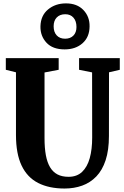

<svg xmlns="http://www.w3.org/2000/svg" viewBox="-20 -1078 715 1106"><path d="M352 8Q262.5 8 199.8 -24Q137 -56 104.5 -124.2Q72 -192.5 72 -300.5V-661.5L13.5 -676V-743H318V-676L236.5 -660.5V-281.5Q236.5 -225.5 244.2 -183.8Q252 -142 268.5 -114.5Q285 -87 311.2 -73.2Q337.5 -59.5 375 -59.5Q423 -59.5 453 -88Q483 -116.5 497 -167.2Q511 -218 511 -285.5L510.5 -661L435.5 -676V-743H670V-676L608 -661.5L607.5 -294.5Q607.5 -213 588.5 -155.2Q569.5 -97.5 534.8 -61.5Q500 -25.5 453.5 -8.8Q407 8 352 8ZM352.5 -793.5Q283.5 -793.5 247.8 -832Q212 -870.5 213 -926Q214.5 -988.5 256.8 -1023.5Q299 -1058.5 360 -1058.5Q424 -1058.5 460.5 -1020.2Q497 -982 496 -925.5Q495.5 -864.5 455.5 -829Q415.5 -793.5 352.5 -793.5ZM355 -855Q385 -855 402.8 -873Q420.5 -891 420.5 -922.5Q420.5 -956.5 403.2 -976.2Q386 -996 356 -996Q325 -996 307 -977.5Q289 -959 289 -926.5Q289 -893 306.8 -874Q324.5 -855 355 -855Z"/></svg>

Font: Merriweather 24pt SemiCondensed Black
Style: Regular
Weight: 900
Width: 4
Designer: Eben Sorkin
Foundry: Eben Sorkin
Version: Version 2.100